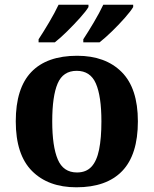

<svg xmlns="http://www.w3.org/2000/svg" viewBox="-20 -786 653 816"><path d="M304.6 10Q185 10 116 -59.3Q47 -128.7 47 -270.3Q47 -411 113.1 -480Q179.2 -549 308 -549Q428 -549 497 -480Q566 -411 566 -270.3Q566 -128.7 499.5 -59.3Q433 10 304.6 10ZM307.2 -53Q346 -53 368.7 -77.4Q391.3 -101.7 401.2 -150.5Q411 -199.2 411 -270Q411 -377 387.5 -431Q364 -485 306 -485Q248 -485 225 -431.2Q202 -377.5 202 -270Q202 -164 225.5 -108.5Q249 -53 307.2 -53ZM334 -619Q355 -651 379 -691.5Q403 -732 419 -766H546V-756Q536 -739 510.5 -710Q485 -681 455.5 -652.5Q426 -624 403 -606H334ZM144 -619Q165 -651 189 -691.5Q213 -732 229 -766H356V-756Q346 -739 320 -710Q294 -681 265 -652.5Q236 -624 213 -606H144Z"/></svg>

Font: Noto Serif Tamil
Style: Regular
Weight: 400
Designer: Indian Type Foundry, Tom Grace, and the Monotype Design Team
Foundry: Monotype Imaging Inc.
Version: Version 2.003